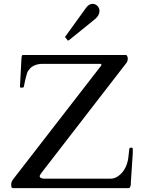

<svg xmlns="http://www.w3.org/2000/svg" viewBox="-20 -972 752 992"><path d="M656 -18V-29L666 -180V-203C666 -205 665 -206 664 -208C662 -208 660 -209 659 -209C651 -209 650 -208 648 -202C647 -190 645 -178 644 -166C641 -125 623 -87 597 -67C586 -58 572 -49 552 -49H208C199 -49 185 -52 185 -62C185 -66 193 -78 195 -80L634 -648C638 -654 640 -660 640 -667V-674C639 -676 638 -678 638 -680C636 -683 636 -685 634 -686C634 -687 633 -688 632 -688H98C94 -687 92 -683 92 -677C91 -674 91 -673 91 -672L83 -522C84 -520 87 -519 91 -519C97 -519 100 -520 102 -521C102 -522 103 -525 104 -528C108 -548 111 -563 114 -573C120 -594 120 -602 132 -614C144 -631 170 -642 198 -642H500C503 -641 504 -640 504 -637C504 -635 503 -633 502 -632L45 -42C42 -37 38 -29 38 -21V-15C38 -10 39 -3 42 -2C42 -1 44 0 46 0H642C654 0 653 -9 656 -18ZM459 -952C442 -952 431 -941 422 -928L318 -784C317 -783 316 -782 316 -781C316 -780 317 -779 318 -778C322 -773 326 -768 330 -763H332C333 -763 335 -763 336 -764L467 -870C479 -879 494 -895 494 -916C494 -935 478 -952 459 -952Z"/></svg>

Font: fbb
Style: Regular
Weight: 400
Designer: David J. Perry, Michael Sharpe
Version: Version 1.045